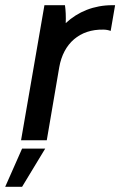

<svg xmlns="http://www.w3.org/2000/svg" viewBox="-43 -540 463 739"><path d="M38 0H137L185 -281C201 -373 264 -428 355 -426C365 -426 375 -424 383 -421L400 -520H389C319 -520 257 -495 210 -451C211 -475 210 -501 207 -520H128ZM-23 179H42L131 32H42Z"/></svg>

Font: Fixel Display 20240404 Medium
Style: Italic
Weight: 500
Italic angle: -10°
Designer: AlfaBravo + MacPaw
Foundry: Kyrylo Tkachov, Marchela Mozhyna, Serhii Makarenko, Maria Weinstein, Zakhar Kryvoshyya
Version: Version 1.211;Glyphs 3.2 (3225)